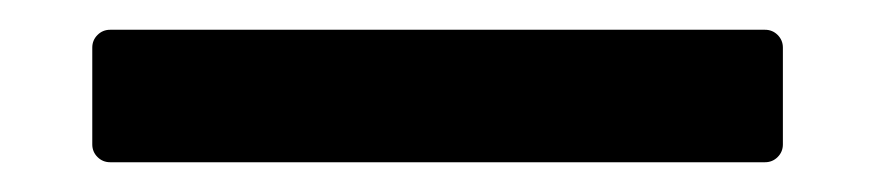

<svg xmlns="http://www.w3.org/2000/svg" viewBox="-20 -109 588 129"><path d="M54 -89H494Q499 -89 502.5 -85.5Q506 -82 506 -77V-12Q506 -7 502.5 -3.5Q499 0 494 0H54Q49 0 45.5 -3.5Q42 -7 42 -12V-77Q42 -82 45.5 -85.5Q49 -89 54 -89Z"/></svg>

Font: Barlow SemiBold
Style: Regular
Weight: 600
Designer: Jeremy Tribby
Foundry: Tribby Type
Version: Version 1.422